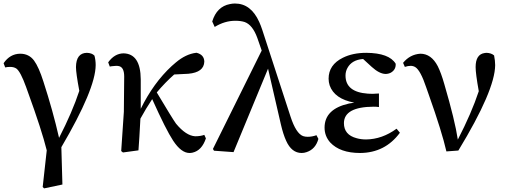

<svg xmlns="http://www.w3.org/2000/svg" viewBox="-20 -834 2811 1065"><path d="M8.8 -460 0 -483.4Q35.2 -535.2 91.8 -536.1Q140.6 -536.1 168.9 -498Q195.3 -461.9 220.7 -381.8Q273.4 -219.7 307.6 -69.3Q380.9 -211.9 419.9 -330.1Q401.4 -428.7 401.4 -461.9Q402.3 -540 461.9 -541Q490.2 -540 503.9 -525.4Q510.7 -501 510.7 -472.7Q509.8 -339.8 320.3 -17.6L326.2 189.5L224.6 210.9L216.8 203.1L239.3 0Q211.9 -111.3 134.8 -323.2Q128.9 -338.9 125 -350.6Q93.8 -437.5 70.3 -454.1Q56.6 -462.9 36.1 -462.9Q21.5 -462.9 8.8 -460Z M1113.3 -85.9 1122.1 -66.4Q1099.6 1 1047.9 12.7Q1039.1 14.6 1031.2 14.6Q985.4 14.6 940.4 -53.7Q900.4 -114.3 824.2 -284.2Q789.1 -231.4 758.8 -175.8Q752.9 -62.5 748 0L662.1 11.7L652.3 3.9L667 -213.9L668.9 -409.2Q668.9 -459 641.6 -466.8Q633.8 -468.8 625 -468.8Q618.2 -468.8 600.6 -466.8Q591.8 -464.8 588.9 -464.8L580.1 -488.3Q615.2 -537.1 665 -538.1Q759.8 -536.1 760.7 -393.6V-230.5Q831.1 -374 932.6 -467.8Q944.3 -478.5 955.1 -487.3Q1010.7 -534.2 1067.4 -541Q1069.3 -541 1071.3 -541Q1112.3 -530.3 1113.3 -492.2Q1111.3 -432.6 1024.4 -424.8L946.3 -420.9Q896.5 -377 849.6 -321.3Q936.5 -175.8 956.1 -148.4Q1011.7 -81.1 1062.5 -78.1Q1091.8 -78.1 1113.3 -85.9Z M1735.4 -84 1746.1 -63.5Q1730.5 -6.8 1680.7 9.8Q1667 14.6 1653.3 14.6Q1597.7 14.6 1567.4 -52.7Q1550.8 -88.9 1538.1 -143.6L1466.8 -453.1L1275.4 9.8L1167 2L1161.1 -7.8L1431.6 -553.7L1407.2 -624Q1380.9 -696.3 1336.9 -711.9Q1315.4 -718.8 1285.2 -718.8Q1226.6 -718.8 1170.9 -684.6L1157.2 -714.8Q1182.6 -797.9 1255.9 -811.5Q1269.5 -814.5 1283.2 -814.5Q1372.1 -814.5 1418 -711.9Q1426.8 -692.4 1434.6 -668.9L1591.8 -186.5Q1622.1 -93.8 1661.1 -79.1Q1672.9 -75.2 1686.5 -75.2Q1710.9 -75.2 1735.4 -84Z M2179.7 -120.1 2198.2 -97.7Q2116.2 13.7 1977.5 14.6Q1866.2 14.6 1811.5 -43.9Q1780.3 -79.1 1780.3 -126Q1780.3 -229.5 1916 -259.8Q1930.7 -262.7 1945.3 -264.6Q1835 -285.2 1808.6 -360.4Q1802.7 -378.9 1802.7 -397.5Q1802.7 -474.6 1881.8 -513.7Q1936.5 -541 2011.7 -541Q2138.7 -540 2174.8 -480.5Q2176.8 -447.3 2147.5 -430.7Q2133.8 -423.8 2118.2 -423.8Q2084 -424.8 2042 -462.9L1994.1 -506.8Q1931.6 -502 1907.2 -457Q1896.5 -437.5 1896.5 -415Q1896.5 -323.2 2020.5 -314.5Q2033.2 -313.5 2045.9 -313.5Q2060.5 -313.5 2082 -315.4V-240.2Q2069.3 -242.2 2052.7 -242.2Q1888.7 -241.2 1887.7 -151.4Q1887.7 -85.9 1958 -67.4Q1982.4 -60.5 2010.7 -60.5Q2099.6 -61.5 2179.7 -120.1Z M2225.6 -462.9 2215.8 -485.4Q2253.9 -532.2 2311.5 -536.1Q2372.1 -536.1 2408.2 -466.8Q2426.8 -429.7 2444.3 -368.2Q2503.9 -165 2519.5 -59.6Q2595.7 -207 2635.7 -328.1Q2618.2 -425.8 2618.2 -461.9Q2618.2 -533.2 2668.9 -540Q2673.8 -541 2678.7 -541Q2705.1 -540 2720.7 -526.4Q2726.6 -496.1 2726.6 -472.7Q2725.6 -333 2522.5 1L2456.1 5.9Q2431.6 -102.5 2358.4 -308.6Q2350.6 -332 2344.7 -347.7Q2312.5 -444.3 2283.2 -461.9Q2271.5 -468.8 2257.8 -468.8Q2243.2 -468.8 2225.6 -462.9Z"/></svg>

Font: GenYoMin JP SemiBold
Style: Regular
Weight: 600
Version: Version 1.001;PS 1;hotconv 16.6.51;makeotf.lib2.5.65220 DEVE